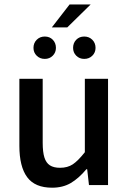

<svg xmlns="http://www.w3.org/2000/svg" viewBox="-20 -853 593 885"><path d="M256.8 -79.6Q291.5 -79.6 315.7 -95.7Q339.8 -111.8 371.1 -151.4V-489.7H478V0H390.1L381.8 -73.2H378.4Q342.8 -30.8 306.2 -9.3Q269.5 12.2 220.2 12.2Q141.1 12.2 105.2 -36.4Q69.3 -85 69.3 -180.7V-489.7H176.8V-194.8Q176.8 -152.3 184.6 -127.4Q192.4 -102.5 209.7 -91.1Q227.1 -79.6 256.8 -79.6ZM218.8 -726.6 300.8 -832.5H397.9L290 -726.6ZM237.8 -632.3Q237.8 -610.8 223.1 -596.2Q208.5 -581.5 186.5 -581.5Q164.1 -581.5 149.2 -596.2Q134.3 -610.8 134.3 -632.3Q134.3 -654.8 149.2 -669.7Q164.1 -684.6 186.5 -684.6Q209 -684.6 223.4 -669.7Q237.8 -654.8 237.8 -632.3ZM420.4 -632.3Q420.4 -610.8 405.5 -596.2Q390.6 -581.5 368.2 -581.5Q346.2 -581.5 331.5 -596.2Q316.9 -610.8 316.9 -632.3Q316.9 -654.8 331.3 -669.7Q345.7 -684.6 368.2 -684.6Q390.6 -684.6 405.5 -669.7Q420.4 -654.8 420.4 -632.3Z"/></svg>

Font: Varta
Style: Bold
Weight: 700
Designer: Joana Correia, Viktoriya Grabowska, Eben Sorkin
Foundry: Sorkin Type
Version: Version 1.002; ttfautohint (v1.3) -l 8 -r 24 -G 200 -x 12 -H